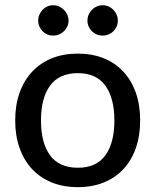

<svg xmlns="http://www.w3.org/2000/svg" viewBox="-20 -726 609 752"><path d="M285 -516Q341 -516 386.2 -497.8Q431.5 -479.5 463.2 -445.2Q495 -411 512 -362.8Q529 -314.5 529 -254.5Q529 -194.5 512 -146Q495 -97.5 463.2 -63.5Q431.5 -29.5 386.2 -11.2Q341 7 285 7Q228.5 7 183.2 -11.2Q138 -29.5 106 -63.5Q74 -97.5 56.8 -146Q39.5 -194.5 39.5 -254.5Q39.5 -314.5 56.8 -362.8Q74 -411 106 -445.2Q138 -479.5 183.2 -497.8Q228.5 -516 285 -516ZM285 -69Q357 -69 392.5 -117.5Q428 -166 428 -254Q428 -342 392.5 -390.8Q357 -439.5 285 -439.5Q212 -439.5 176.2 -390.8Q140.5 -342 140.5 -254Q140.5 -166 176.2 -117.5Q212 -69 285 -69ZM248.5 -645Q248.5 -633 243.5 -622.2Q238.5 -611.5 230.2 -603.5Q222 -595.5 211 -591Q200 -586.5 188 -586.5Q176 -586.5 165.5 -591Q155 -595.5 147 -603.5Q139 -611.5 134.2 -622.2Q129.5 -633 129.5 -645Q129.5 -657.5 134.2 -668.5Q139 -679.5 147 -687.8Q155 -696 165.5 -700.8Q176 -705.5 188 -705.5Q200 -705.5 211 -700.8Q222 -696 230.2 -687.8Q238.5 -679.5 243.5 -668.5Q248.5 -657.5 248.5 -645ZM441.5 -645Q441.5 -633 436.8 -622.2Q432 -611.5 424 -603.5Q416 -595.5 405 -591Q394 -586.5 382 -586.5Q370 -586.5 359 -591Q348 -595.5 340 -603.5Q332 -611.5 327.2 -622.2Q322.5 -633 322.5 -645Q322.5 -657.5 327.2 -668.5Q332 -679.5 340 -687.8Q348 -696 359 -700.8Q370 -705.5 382 -705.5Q394 -705.5 405 -700.8Q416 -696 424 -687.8Q432 -679.5 436.8 -668.5Q441.5 -657.5 441.5 -645Z"/></svg>

Font: TypoPRO Lato
Style: Regular
Weight: 500
Designer: Lukasz Dziedzic with Adam Twardoch and Botio Nikoltchev
Foundry: tyPoland Lukasz Dziedzic
Version: Version 2.010; 2014-09-01; http://www.latofonts.com/